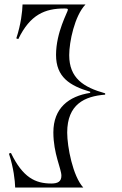

<svg xmlns="http://www.w3.org/2000/svg" viewBox="-20 -840 548 860"><path d="M48 0H353C306 -51 281 -183 281 -246C281 -373 359 -409 451 -416V-422C354 -449 290 -490 290 -593C290 -652 314 -769 363 -820H81C80 -788 74 -732 53 -668L62 -665C115 -775 182 -802 268 -802C282 -802 284 -801 284 -796C284 -787 231 -696 231 -594C231 -495 292 -456 384 -429V-424C288 -409 219 -356 219 -247C219 -152 255 -84 255 -53C255 -27 239 -18 210 -18C138 -18 82 -45 29 -155L20 -152C41 -88 47 -32 48 0Z"/></svg>

Font: Sinistre
Style: Regular
Weight: 400
Designer: Jules Durand
Foundry: Collletttivo
Version: Version 69.420;Glyphs 3.2 (3217)